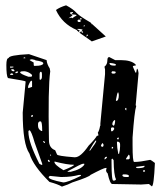

<svg xmlns="http://www.w3.org/2000/svg" viewBox="-20 -688 615 722"><path d="M88.9 -484.4 155.3 -461.9Q156.2 -447.3 167 -430.7L168.9 -419.9Q160.2 -357.4 164.1 -160.2Q164.1 -131.8 187.5 -123L194.3 -107.4Q194.3 -101.6 258.8 -96.7H262.7Q283.2 -96.7 313.5 -140.6Q336.9 -164.1 344.7 -177.7H349.6V-183.6L347.7 -188.5Q353.5 -197.3 356.4 -214.8H357.4V-223.6L375 -409.2V-426.8L373 -436.5V-437.5Q383.8 -445.3 383.8 -461.9Q383.8 -472.7 390.6 -473.6L413.1 -461.9H434.6Q473.6 -461.9 490.2 -445.3V-441.4Q479.5 -441.4 479.5 -437.5L489.3 -415H492.2Q494.1 -429.7 496.1 -429.7Q500 -424.8 501 -413.1L490.2 -292L492.2 -290V-289.1Q485.4 -268.6 478.5 -170.9V-142.6Q478.5 -79.1 484.4 -79.1H488.3Q505.9 -79.1 544.9 -86.9Q548.8 -85.9 562.5 -75.2Q558.6 12.7 550.8 12.7L540 3.9L510.7 5.9L402.3 3.9Q393.6 3.9 384.8 -36.1Q378.9 -41 378.9 -47.9L380.9 -56.6H377.9Q370.1 -56.6 320.3 -30.3Q317.4 -23.4 252 -2Q237.3 5.9 212.9 13.7Q198.2 4.9 166 -3.9Q104.5 -64.5 90.8 -110.4Q65.4 -146.5 65.4 -264.6L76.2 -378.9V-381.8Q76.2 -383.8 9.8 -394.5Q3.9 -403.3 3.9 -443.4Q3.9 -469.7 12.7 -469.7Q12.7 -480.5 88.9 -484.4ZM72.3 -472.7 68.4 -470.7V-468.8H75.2V-470.7ZM96.7 -464.8 91.8 -462.9V-461.9Q91.8 -460.9 106.4 -453.1Q106.4 -440.4 108.4 -440.4H114.3Q137.7 -440.4 142.6 -448.2V-450.2Q142.6 -457 113.3 -460.9Q113.3 -462.9 101.6 -464.8ZM30.3 -437.5H17.6V-434.6L19.5 -433.6H22.5L30.3 -434.6ZM30.3 -427.7H22.5V-425.8Q23.4 -419.9 33.2 -419.9L34.2 -421.9V-423.8ZM393.6 -451.2H391.6Q391.6 -441.4 407.2 -441.4H413.1L416 -443.4V-444.3Q416 -449.2 393.6 -451.2ZM55.7 -416Q55.7 -410.2 86.9 -399.4H96.7Q100.6 -399.4 100.6 -406.2Q89.8 -417 74.2 -419.9H66.4Q56.6 -419.9 55.7 -416ZM43 -418.9 38.1 -417V-414.1L39.1 -413.1V-412.1Q47.9 -414.1 47.9 -417V-418.9ZM128.9 -408.2V-389.6L131.8 -387.7Q137.7 -390.6 137.7 -399.4V-410.2Q137.7 -416 134.8 -418H132.8Q128.9 -417 128.9 -408.2ZM21.5 -412.1 17.6 -408.2 19.5 -406.2H27.3L30.3 -408.2L26.4 -412.1ZM402.3 -419.9 399.4 -417V-415Q399.4 -411.1 406.2 -411.1H407.2Q414.1 -411.1 415 -415V-417Q414.1 -419.9 405.3 -419.9ZM85.9 -364.3V-356.4L100.6 -361.3V-381.8L98.6 -384.8Q93.8 -384.8 85.9 -364.3ZM416 -312.5V-308.6H417Q426.8 -308.6 426.8 -331.1Q425.8 -340.8 423.8 -340.8Q420.9 -340.8 416 -312.5ZM455.1 -282.2H452.1L450.2 -278.3Q452.1 -273.4 454.1 -273.4H455.1ZM103.5 -254.9 100.6 -255.9 96.7 -252V-250L100.6 -248L103.5 -251ZM402.3 -219.7 407.2 -214.8Q412.1 -216.8 413.1 -234.4L412.1 -236.3H410.2Q402.3 -230.5 402.3 -219.7ZM123 -221.7V-214.8Q123 -202.1 135.7 -195.3H138.7Q138.7 -231.4 132.8 -231.4H128.9Q123 -228.5 123 -221.7ZM400.4 -209 397.5 -206.1V-197.3L400.4 -193.4Q406.2 -196.3 409.2 -202.1V-206.1L406.2 -209ZM89.8 -198.2 86.9 -195.3V-191.4Q86.9 -153.3 127.9 -72.3Q135.7 -67.4 138.7 -67.4V-72.3L110.4 -151.4Q97.7 -196.3 90.8 -198.2ZM423.8 -170.9 419.9 -167V-166L423.8 -163.1L426.8 -166L425.8 -170.9ZM316.4 -123 317.4 -121.1H318.4Q341.8 -152.3 341.8 -157.2V-159.2H338.9Q331.1 -149.4 316.4 -123ZM141.6 -157.2V-156.2Q144.5 -150.4 149.4 -150.4V-151.4Q149.4 -157.2 141.6 -157.2ZM421.9 -155.3H419.9V-149.4Q419.9 -133.8 424.8 -109.4H427.7Q431.6 -124 431.6 -137.7V-144.5Q431.6 -155.3 421.9 -155.3ZM369.1 -145.5 365.2 -150.4Q359.4 -142.6 359.4 -138.7L364.3 -135.7H365.2L369.1 -138.7ZM402.3 -135.7H400.4V-128.9H402.3L405.3 -131.8V-134.8ZM169.9 -107.4H168.9V-104.5L170.9 -101.6H171.9V-104.5ZM463.9 -106.4 454.1 -91.8V-88.9H463.9L467.8 -91.8V-96.7Q467.8 -105.5 463.9 -106.4ZM373 -89.8V-88.9H375L381.8 -94.7V-98.6Q373 -98.6 373 -89.8ZM402.3 -91.8 399.4 -88.9V-77.1Q399.4 -8.8 406.2 -8.8H409.2Q416 -9.8 416 -14.6Q408.2 -28.3 407.2 -85.9ZM163.1 -86.9H160.2V-83Q161.1 -79.1 167 -79.1V-83ZM187.5 -80.1H184.6V-79.1Q184.6 -68.4 218.8 -47.9Q257.8 -63.5 257.8 -67.4V-68.4Q232.4 -68.4 187.5 -80.1ZM234.4 -43.9V-42H246.1Q284.2 -50.8 296.9 -68.4V-72.3H292Q286.1 -72.3 234.4 -43.9ZM522.5 -64.5 492.2 -60.5V-56.6L498 -55.7H502Q523.4 -56.6 523.4 -62.5V-64.5ZM522.5 -47.9H518.6V-42H522.5L525.4 -43.9V-45.9Q525.4 -47.9 522.5 -47.9ZM443.4 -32.2 440.4 -30.3V-27.3Q442.4 -22.5 452.1 -22.5H461.9L464.8 -24.4V-26.4Q464.8 -31.2 452.1 -32.2ZM215.8 -22.5H208L168.9 -26.4H167L163.1 -22.5V-21.5Q163.1 -12.7 217.8 -2Q234.4 -2 283.2 -26.4L284.2 -27.3V-30.3H277.3Q248 -22.5 215.8 -22.5ZM279.3 -579.1H270.5V-578.1Q275.4 -576.2 283.2 -570.3L276.4 -572.3L279.3 -565.4L269.5 -573.2L268.6 -575.2Q213.9 -598.6 190.4 -650.4Q205.1 -661.1 228.5 -668Q254.9 -654.3 268.6 -638.7Q281.2 -626 320.3 -603.5Q321.3 -603.5 326.2 -595.7Q326.2 -597.7 325.2 -598.6L377.9 -550.8L325.2 -532.2L314.5 -540L279.3 -564.5L290 -575.2V-577.1ZM252.9 -629.9 237.3 -619.1Q252 -624 252 -619.1Q256.8 -624 266.6 -628.9L267.6 -629.9V-631.8L263.7 -632.8L252.9 -633.8H248V-634.8L254.9 -640.6L253.9 -642.6H252Q234.4 -642.6 252.9 -629.9ZM272.5 -607.4V-606.4L275.4 -605.5Q280.3 -604.5 282.2 -606Q284.2 -607.4 283.2 -611.3L279.3 -614.3H276.4Q269.5 -613.3 272.5 -607.4ZM287.1 -572.3 286.1 -570.3 287.1 -566.4 290 -564.5 293 -567.4 292 -568.4ZM309.6 -557.6H306.6L304.7 -550.8H305.7L311.5 -555.7ZM283.2 -620.1 280.3 -617.2 281.2 -615.2 285.2 -614.3Q287.1 -616.2 287.1 -619.1ZM295.9 -592.8 293.9 -589.8V-588.9H296.9L298.8 -589.8V-592.8Z"/></svg>

Font: Love Ya Like A Sister
Style: Regular
Weight: 400
Designer: Kimberly Geswein
Foundry: Kimberly Geswein
Version: Version 1.002 2007